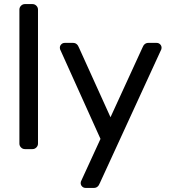

<svg xmlns="http://www.w3.org/2000/svg" viewBox="-20 -730 838 940"><path d="M139 0H102Q91 0 83 -8Q75 -16 75 -27V-683Q75 -694 83 -702Q91 -710 102 -710H139Q150 -710 158 -702Q166 -694 166 -683V-27Q166 -16 158 -8Q150 0 139 0Z M440 190H399Q389 190 382 183Q375 176 375 166Q375 162 376 159L472 -50L274 -489Q273 -492 273 -496Q273 -506 280 -513Q287 -520 297 -520H338Q358 -520 367 -496L521 -156L677 -496Q686 -520 706 -520H747Q757 -520 764 -513Q771 -506 771 -496Q771 -492 770 -489L469 166Q460 190 440 190Z"/></svg>

Font: Rubik
Style: Regular
Weight: 400
Designer: Hubert & Fischer
Foundry: Hubert & Fischer
Version: Version 1.100